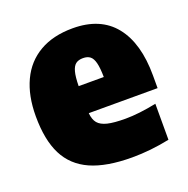

<svg xmlns="http://www.w3.org/2000/svg" viewBox="-107 -660 754 772"><g transform="rotate(-20 270.0 -274.0)"><path d="M522 -216H227.5Q230 -188 242.5 -173Q255 -158 282.5 -151.2Q310 -144.5 359.5 -144.5Q416 -144.5 492 -160V-6Q410 11 331.5 11Q222 11 154.2 -19.2Q86.5 -49.5 54.8 -112.5Q23 -175.5 23 -277Q23 -365 52.8 -428.2Q82.5 -491.5 140.8 -525.2Q199 -559 283 -559Q401 -559 461.5 -483.8Q522 -408.5 522 -270ZM226.5 -332H334Q333.5 -371 328 -392.8Q322.5 -414.5 311.2 -423.2Q300 -432 281 -432Q261.5 -432 250 -423.2Q238.5 -414.5 232.8 -393Q227 -371.5 226.5 -332Z"/></g></svg>

Font: Encode Sans SemiCondensed Black
Style: Regular
Weight: 900
Width: 4
Designer: Multiple Designers
Foundry: Impallari Type
Version: Version 2.000